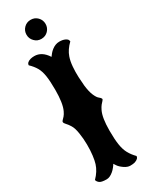

<svg xmlns="http://www.w3.org/2000/svg" viewBox="-248 -990 821 1057"><g transform="rotate(-30 162.5 -461.0)"><path d="M86.9 24.4Q52.2 24.4 41 14.2Q30.3 4.9 28.8 -4.9Q63 -39.6 75.2 -78.6Q81.1 -96.7 85 -127.7Q88.9 -158.7 88.6 -196Q88.4 -233.4 82.5 -270Q77.1 -305.7 65.4 -324.5Q53.7 -343.3 44.2 -352.8Q34.7 -362.3 34.7 -370.1Q34.7 -374 40 -379.4Q45.4 -384.3 53.5 -393.6Q61.5 -402.8 69.3 -419.4Q87.9 -459.5 87.9 -543.9Q87.9 -600.6 82.5 -634.3Q77.1 -668 64.2 -690.2Q51.3 -712.4 28.8 -733.9Q28.8 -752 55.7 -759.8Q66.9 -762.7 80.1 -762.7Q127.9 -762.7 160.6 -711.4Q166.5 -719.2 173.3 -727.8Q180.2 -736.3 191.4 -745.1Q214.4 -762.7 238.8 -762.7Q260.7 -762.7 274.9 -755.9Q289.1 -749 291 -741.2L293 -733.9Q258.8 -700.7 246.6 -665Q237.8 -640.1 235.1 -606.4Q232.4 -572.8 233.9 -540Q235.4 -507.3 237.8 -484.4Q242.7 -442.9 253.2 -418.9Q263.7 -395 273.4 -387.7Q285.2 -378.4 286.9 -372.8Q288.6 -367.2 281.7 -360.8Q276.4 -356 268.6 -346.2Q260.7 -336.4 252.9 -320.3Q233.9 -281.7 233.9 -199.7Q233.9 -145 239.3 -110.4Q244.6 -75.7 257.6 -51.8Q270.5 -27.8 293 -4.9Q293 12.7 265.6 21.5Q255.4 24.4 237.3 24.4Q219.2 24.4 199 10.3Q178.7 -3.9 169.9 -17.6L160.6 -31.7Q158.7 -26.9 148.9 -14.6Q139.2 -2.4 130.4 4.9Q107.4 24.4 86.9 24.4ZM119.6 -842.8Q102.1 -860.4 102.1 -885.3Q102.1 -910.2 119.4 -928Q136.7 -945.8 162.6 -945.8Q188.5 -945.8 205.8 -928Q223.1 -910.2 223.1 -885.3Q223.1 -860.8 206.1 -842.8Q188.5 -824.7 162.6 -824.7Q136.7 -824.7 119.6 -842.8Z"/></g></svg>

Font: Sancreek
Style: Regular
Weight: 400
Designer: Vernon Adams
Foundry: Vernon Adams
Version: Version 1.100; ttfautohint (v1.8.4.7-5d5b)